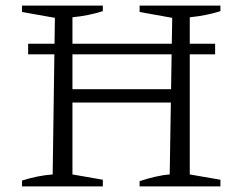

<svg xmlns="http://www.w3.org/2000/svg" viewBox="-20 -669 871 689"><path d="M481 0V-19Q509 -28 536 -34.5Q563 -41 589 -43L598 -605L481 -626V-649H771V-629Q746 -621 718.5 -615.5Q691 -610 661 -607V-43L771 -24V0ZM59 0V-21Q87 -30 114.5 -35.5Q142 -41 169 -43L177 -605L59 -626V-649H349V-629Q324 -621 297 -615.5Q270 -610 240 -607V-43L349 -24V0ZM209 -301V-349H630V-301ZM81 -512H752V-474H81Z"/></svg>

Font: Piazzolla 24pt Light
Style: Regular
Weight: 300
Designer: Juan Pablo del Peral
Foundry: Huerta Tipografica
Version: Version 2.005